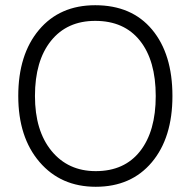

<svg xmlns="http://www.w3.org/2000/svg" viewBox="-20 -708 731 736"><path d="M641 -340Q641 -180 562 -86Q483 8 347 8Q213 8 131.5 -87Q50 -182 50 -340Q50 -499 129.5 -593.5Q209 -688 345 -688Q485 -688 563 -594.5Q641 -501 641 -340ZM114 -340Q114 -207 177.5 -129.5Q241 -52 347 -52Q457 -52 517 -128.5Q577 -205 577 -340Q577 -476 516.5 -552Q456 -628 345 -628Q237 -628 175.5 -551.5Q114 -475 114 -340Z"/></svg>

Font: Hind Siliguri Light
Style: Regular
Weight: 300
Designer: Jyotish Sonowal
Foundry: Indian Type Foundry
Version: Version 1.001;PS 1.0;hotconv 1.0.86;makeotf.lib2.5.63406; tt